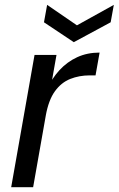

<svg xmlns="http://www.w3.org/2000/svg" viewBox="-20 -776 492 796"><path d="M169.9 -297.6 143.5 -302.5Q153.2 -357.5 174.1 -404.2Q195 -450.9 226.7 -485.3Q258.5 -519.7 300.1 -538.9Q341.7 -558 392.9 -558L376.1 -463.5H352Q308.5 -463.5 271.2 -448.7Q233.9 -433.8 207.8 -397.8Q181.6 -361.7 169.9 -297.6ZM26.4 0 123.2 -548.3H214.2L117.4 0ZM299 -671 451.9 -755.8 438.8 -683.6 285.9 -601.1 162.3 -683.6 175.4 -755.8Z"/></svg>

Font: Poppins Variable
Style: Italic
Weight: 100
Italic angle: -10°
Designer: Jonny Pinhorn
Foundry: Indian Type Foundry
Version: Version 6.000